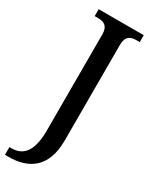

<svg xmlns="http://www.w3.org/2000/svg" viewBox="-254 -767 841 1059"><g transform="rotate(30 166.5 -237.0)"><path d="M-12 240H10C131 240 234 186 234 7V-601C234 -659 264 -670 301 -670H321V-714H34V-670H55C90 -670 121 -659 121 -604V8C121 147 72 191 -1 191H-12Z"/></g></svg>

Font: Noto Serif Ethiopic SemiCondensed Medium
Style: Regular
Weight: 500
Width: 4
Designer: Monotype Design Team
Foundry: Monotype Imaging Inc.
Version: Version 2.102